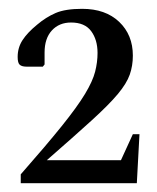

<svg xmlns="http://www.w3.org/2000/svg" viewBox="-20 -920 356 435"><path d="M27 -505V-525Q85 -591 120 -634.5Q155 -678 172.5 -707Q190 -736 195.5 -757.5Q201 -779 201 -800Q201 -830 186.5 -849.5Q172 -869 141 -869Q114 -869 97.5 -851Q81 -833 81 -801V-774L77 -769H40Q30 -769 25 -773Q20 -777 20 -791Q20 -812 31 -829Q42 -846 64 -864Q84 -881 106 -890.5Q128 -900 166 -900Q219 -900 250 -870.5Q281 -841 281 -794Q281 -771 274 -751Q267 -731 247 -707Q227 -683 188 -647.5Q149 -612 86 -557H254L281 -616H296L290 -505Z"/></svg>

Font: Spectral SC
Style: Regular
Weight: 400
Designer: Jean-Baptiste Levee
Foundry: Production Type
Version: Version 2.001